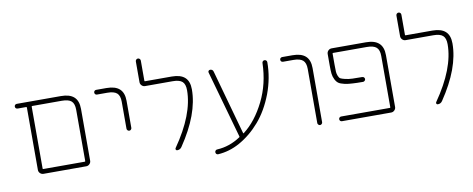

<svg xmlns="http://www.w3.org/2000/svg" viewBox="-66 -1016 3386 1374"><g transform="rotate(-10 1627.5 -329.0)"><path d="M169.9 -58.6Q169.9 -54.7 173.8 -54.7H474.6Q479.5 -54.7 479.5 -58.6V-431.6Q479.5 -475.6 459 -494.1Q438.5 -512.7 388.7 -512.7H173.8Q169.9 -512.7 169.9 -507.8ZM514.6 -431.6V-54.7Q514.6 -41 504.4 -30.8Q494.1 -20.5 480.5 -20.5H169.9Q155.3 -20.5 145 -30.8Q134.8 -41 134.8 -54.7V-507.8Q134.8 -512.7 130.9 -512.7H68.4Q60.5 -512.7 55.7 -517.6Q50.8 -522.5 50.8 -529.8Q50.8 -537.1 55.7 -542Q60.5 -546.9 68.4 -546.9H388.7Q452.1 -546.9 483.4 -518.6Q514.6 -490.2 514.6 -431.6Z M719.7 -512.7H644.5Q637.7 -512.7 632.8 -517.6Q627.9 -522.5 627.9 -529.8Q627.9 -537.1 632.8 -542Q637.7 -546.9 644.5 -546.9H719.7Q783.2 -546.9 814.5 -518.6Q845.7 -490.2 845.7 -431.6V-235.4Q845.7 -228.5 840.3 -223.1Q835 -217.8 828.1 -217.8Q821.3 -217.8 815.9 -223.1Q810.5 -228.5 810.5 -235.4V-431.6Q810.5 -475.6 789.6 -494.1Q768.6 -512.7 719.7 -512.7Z M1194.3 -546.9Q1257.8 -546.9 1289.1 -518.6Q1320.3 -490.2 1320.3 -431.6Q1320.3 -252.9 1174.8 -38.1Q1163.1 -20.5 1141.6 -20.5Q1134.8 -20.5 1131.8 -26.4Q1128.9 -32.2 1132.8 -38.1Q1285.2 -256.8 1285.2 -431.6Q1285.2 -475.6 1264.6 -494.1Q1244.1 -512.7 1194.3 -512.7H994.1Q980.5 -512.7 970.2 -522.9Q960 -533.2 960 -546.9V-697.3Q960 -705.1 965.3 -710.4Q970.7 -715.8 978 -715.8Q985.4 -715.8 990.7 -710.4Q996.1 -705.1 996.1 -697.3V-550.8Q996.1 -546.9 1000 -546.9Z M1885.7 -529.3Q1885.7 -415 1843.8 -302.7Q1800.8 -190.4 1733.9 -112.8Q1667 -35.2 1583 11.7Q1506.8 53.7 1424.8 58.6Q1423.8 58.6 1423.8 58.6Q1417 58.6 1412.1 53.7Q1407.2 47.9 1407.2 41Q1407.2 34.2 1412.1 28.8Q1417 23.4 1424.8 23.4Q1514.6 18.6 1593.8 -34.2Q1597.7 -36.1 1596.7 -40L1459 -529.3Q1457 -536.1 1461.4 -541.5Q1465.8 -546.9 1472.7 -546.9Q1491.2 -546.9 1496.1 -529.3L1627 -59.6Q1627.9 -55.7 1631.8 -58.6Q1721.7 -127 1785.2 -254.9Q1846.7 -378.9 1850.6 -529.3Q1850.6 -537.1 1856 -542Q1861.3 -546.9 1868.2 -546.9Q1875 -546.9 1880.4 -542Q1885.7 -537.1 1885.7 -529.3Z M2071.3 -512.7H1997.1Q1989.3 -512.7 1984.4 -517.6Q1979.5 -522.5 1979.5 -529.8Q1979.5 -537.1 1984.4 -542Q1989.3 -546.9 1997.1 -546.9H2071.3Q2134.8 -546.9 2166 -518.6Q2197.3 -490.2 2197.3 -431.6V-38.1Q2197.3 -31.2 2191.9 -25.9Q2186.5 -20.5 2179.7 -20.5Q2172.9 -20.5 2167.5 -25.9Q2162.1 -31.2 2162.1 -38.1V-431.6Q2162.1 -475.6 2141.1 -494.1Q2120.1 -512.7 2071.3 -512.7Z M2356.4 -426.8Q2356.4 -392.6 2357.4 -377Q2358.4 -361.3 2364.7 -345.7Q2371.1 -330.1 2379.9 -325.2Q2388.7 -320.3 2412.6 -314.5Q2436.5 -308.6 2464.8 -307.6Q2489.3 -306.6 2536.1 -306.6Q2543.9 -306.6 2548.8 -301.3Q2553.7 -295.9 2553.7 -289.1Q2553.7 -282.2 2548.3 -276.9Q2543 -271.5 2536.1 -271.5Q2488.3 -271.5 2461.9 -273.4Q2429.7 -274.4 2401.9 -280.8Q2374 -287.1 2360.4 -296.4Q2346.7 -305.7 2336.4 -326.2Q2326.2 -346.7 2323.7 -368.7Q2321.3 -390.6 2321.3 -426.8V-511.7Q2321.3 -526.4 2331.5 -536.6Q2341.8 -546.9 2356.4 -546.9H2605.5Q2668 -546.9 2699.2 -518.6Q2730.5 -490.2 2730.5 -431.6V-54.7Q2730.5 -41 2720.2 -30.8Q2710 -20.5 2696.3 -20.5H2338.9Q2331.1 -20.5 2326.2 -25.4Q2321.3 -30.3 2321.3 -37.6Q2321.3 -44.9 2326.2 -49.8Q2331.1 -54.7 2338.9 -54.7H2692.4Q2696.3 -54.7 2696.3 -58.6V-431.6Q2696.3 -475.6 2675.3 -494.1Q2654.3 -512.7 2605.5 -512.7H2360.4Q2356.4 -512.7 2356.4 -507.8Z M3087.9 -546.9Q3151.4 -546.9 3182.6 -518.6Q3213.9 -490.2 3213.9 -431.6Q3213.9 -252.9 3068.4 -38.1Q3056.6 -20.5 3035.2 -20.5Q3028.3 -20.5 3025.4 -26.4Q3022.5 -32.2 3026.4 -38.1Q3178.7 -256.8 3178.7 -431.6Q3178.7 -475.6 3158.2 -494.1Q3137.7 -512.7 3087.9 -512.7H2887.7Q2874 -512.7 2863.8 -522.9Q2853.5 -533.2 2853.5 -546.9V-697.3Q2853.5 -705.1 2858.9 -710.4Q2864.3 -715.8 2871.6 -715.8Q2878.9 -715.8 2884.3 -710.4Q2889.6 -705.1 2889.6 -697.3V-550.8Q2889.6 -546.9 2893.6 -546.9Z"/></g></svg>

Font: Gen Jyuu Gothic ExtraLight
Style: Regular
Weight: 100
Designer: [Source Han Sans]
Ryoko NISHIZUKA  (kana & ideographs); Paul D. Hunt (Latin, Greek & Cyrillic); Wenlong ZHANG  (bopomofo
Version: Version 1.002.20150607